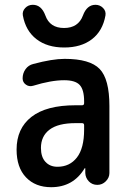

<svg xmlns="http://www.w3.org/2000/svg" viewBox="-20 -778 540 808"><path d="M381.8 -757.8Q400.4 -757.8 413.6 -744.6Q426.8 -731.4 423.8 -712.9Q412.1 -647.5 366.7 -612.8Q321.3 -578.1 250 -578.1Q178.7 -578.1 133.3 -613.3Q87.9 -648.4 76.2 -712.9Q73.2 -730.5 85.9 -744.1Q98.6 -757.8 118.2 -757.8Q154.3 -757.8 170.9 -712.9Q189.5 -660.2 249.5 -660.2Q309.6 -660.2 329.1 -712.9Q345.7 -757.8 381.8 -757.8ZM297.9 -259.8Q224.6 -259.8 188.5 -232.4Q152.3 -205.1 152.3 -155.3Q152.3 -117.2 171.4 -96.7Q190.4 -76.2 221.7 -76.2Q273.4 -76.2 303.7 -115.2Q334 -154.3 334 -232.4V-251Q334 -259.8 325.2 -259.8ZM195.3 9.8Q128.9 9.8 89.4 -31.7Q49.8 -73.2 49.8 -148.4Q49.8 -237.3 112.3 -286.1Q174.8 -335 297.9 -335H325.2Q334 -335 334 -343.8V-351.6Q334 -400.4 315.4 -420.4Q296.9 -440.4 250 -440.4Q195.3 -440.4 119.1 -417Q102.5 -412.1 88.9 -421.9Q75.2 -431.6 75.2 -448.2Q75.2 -469.7 87.4 -486.8Q99.6 -503.9 120.1 -508.8Q200.2 -530.3 252 -530.3Q358.4 -530.3 399.4 -487.8Q440.4 -445.3 440.4 -332V-49.8Q440.4 -30.3 425.3 -15.1Q410.2 0 389.6 0Q368.2 0 354 -14.6Q339.8 -29.3 338.9 -49.8V-69.3Q338.9 -70.3 337.9 -70.3Q335.9 -70.3 335.9 -69.3Q288.1 9.8 195.3 9.8Z"/></svg>

Font: Rounded Mgen+ 1m medium
Style: Regular
Weight: 500
Designer: [Source Han Sans]
Ryoko NISHIZUKA  (kana & ideographs); Paul D. Hunt (Latin, Greek & Cyrillic); Wenlong ZHANG  (bopomofo
Version: Version 1.059.20150602